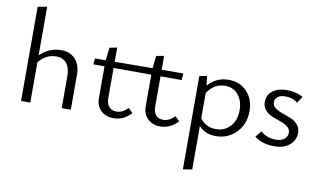

<svg xmlns="http://www.w3.org/2000/svg" viewBox="-94 -921 2361 1414"><g transform="rotate(10 1086.5 -214.0)"><path d="M311 -420Q376 -420 415.5 -378Q455 -336 455 -263V0H387V-240Q387 -301 360 -334.5Q333 -368 283 -368Q205 -368 152 -301V0H83V-704L152 -717V-353Q219 -420 311 -420Z M1222 -87 1256 -54Q1199 7 1124 7Q1066 7 1030 -28Q994 -63 994 -120V-357L712 -358V-131Q712 -90 732.5 -67.5Q753 -45 787 -45Q834 -45 873 -87L906 -54Q849 7 775 7Q716 7 680 -28Q644 -63 644 -120V-358H560L565 -403H645L656 -499L712 -510V-404L995 -406L1005 -499L1063 -510V-406L1225 -407L1221 -357H1063V-131Q1063 -89 1082.5 -67Q1102 -45 1137 -45Q1184 -45 1222 -87Z M1562 -419Q1648 -419 1700.5 -362.5Q1753 -306 1753 -217Q1753 -121 1692 -57.5Q1631 6 1539 6Q1459 6 1412 -47V278L1344 289V-408L1400 -420L1409 -348Q1470 -419 1562 -419ZM1531 -45Q1597 -45 1638.5 -91Q1680 -137 1680 -212Q1680 -281 1643.5 -326Q1607 -371 1545 -371Q1463 -371 1412 -294V-105Q1454 -45 1531 -45Z M1977 5Q1885 5 1828 -41L1866 -87Q1911 -45 1981 -45Q2019 -45 2042.5 -64Q2066 -83 2066 -112Q2066 -138 2044 -155.5Q2022 -173 1990.5 -183.5Q1959 -194 1927.5 -206.5Q1896 -219 1874 -243.5Q1852 -268 1852 -305Q1852 -359 1893 -389Q1934 -419 1996 -419Q2069 -419 2119 -389L2087 -340Q2052 -371 1993 -371Q1958 -371 1938 -355.5Q1918 -340 1918 -314Q1918 -289 1940 -272.5Q1962 -256 1993.5 -245Q2025 -234 2057 -221.5Q2089 -209 2111 -184Q2133 -159 2133 -121Q2133 -67 2090.5 -31Q2048 5 1977 5Z"/></g></svg>

Font: EauTestInfant
Style: Regular
Weight: 400
Designer: Christian Thalmann (Catharsis Fonts)
Version: Version 0.001;PS 000.001;hotconv 1.0.88;makeotf.lib2.5.64775